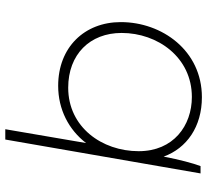

<svg xmlns="http://www.w3.org/2000/svg" viewBox="-48 -712 765 708"><g transform="rotate(-90 334.0 -357.5)"><path d="M49 0H76C86 -25 101 -83 110 -131L111 -136C142 -51 221 5 330 5C502 5 607 -142 607 -294C607 -428 514 -525 372 -525C285 -525 210 -486 161 -422L212 -720H174ZM331 -32C225 -32 131 -100 131 -228C131 -364 220 -488 365 -488C488 -488 567 -408 567 -291C567 -158 477 -32 331 -32Z"/></g></svg>

Font: Fixel Display 20240404 ExLight
Style: Italic
Weight: 200
Italic angle: -10°
Designer: AlfaBravo + MacPaw
Foundry: Kyrylo Tkachov, Marchela Mozhyna, Serhii Makarenko, Maria Weinstein, Zakhar Kryvoshyya
Version: Version 1.211;Glyphs 3.2 (3225)